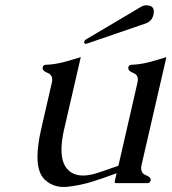

<svg xmlns="http://www.w3.org/2000/svg" viewBox="-20 -704 660 738"><path d="M313.5 -536.1Q312.5 -535.6 310.5 -535.6Q301.8 -535.6 303.7 -543.9Q304.7 -547.9 308.6 -551.3L521 -677.2Q531.2 -683.6 542 -683.6Q571.3 -683.6 571.3 -659.7Q571.3 -654.3 569.8 -647.5Q564 -622.1 539.6 -613.8ZM524.4 -71.3Q522.5 -63.5 522.5 -57.6Q522.5 -38.1 539.6 -31.2Q559.6 -23.4 559.1 -13.2Q559.1 -11.7 559.1 -10.3Q556.6 0 546.4 0H427.7Q419.4 0 420.9 -6.3L428.2 -38.1Q398.9 -27.3 376.5 -19.5Q354 -11.7 335 -5.9Q286.1 9.3 236.8 14.2Q230 14.6 223.6 14.6Q183.1 14.6 152.8 -12.7Q124 -39.1 124 -101.6Q124 -145.5 138.2 -207.5L178.7 -383.8Q180.7 -391.1 180.7 -397.5Q180.7 -417 163.6 -423.3Q143.6 -431.2 144 -441.9Q144 -443.4 144 -444.8Q146.5 -455.1 156.7 -455.1Q189 -456.1 222.7 -464.8Q255.9 -473.6 290.5 -484.4L226.6 -207.5Q216.3 -162.6 216.3 -128.9Q216.3 -82 236.3 -57.1Q258.3 -29.3 299.3 -29.3Q322.8 -29.3 352.5 -38.6Q363.8 -42 381.8 -48.3Q399.9 -54.7 412.6 -59.1Q415 -60.1 421.4 -62Q427.7 -64 435.1 -66.9L507.8 -383.8Q509.8 -391.1 509.8 -397.5Q509.8 -417 492.7 -423.3Q472.7 -431.2 473.1 -441.9Q473.1 -443.4 473.1 -444.8Q475.6 -455.1 485.8 -455.1Q518.1 -456.1 551.8 -464.8Q585 -473.6 619.6 -484.4Z"/></svg>

Font: Caudex
Style: Italic
Weight: 400
Italic angle: -13°
Version: Version 1.04